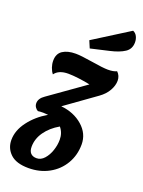

<svg xmlns="http://www.w3.org/2000/svg" viewBox="-192 -853 844 1133"><g transform="rotate(20 229.5 -286.5)"><path d="M455 -464Q455 -434 437 -402Q419 -370 384 -345L194 -209Q275 -201 329.5 -153.5Q384 -106 384 -38Q384 29 352 83.5Q320 138 263.5 169Q207 200 136 200Q59 200 22 165Q-15 130 -15 78Q-15 18 28 -39Q71 -96 138 -135Q118 -137 108 -137Q85 -137 74 -135Q64 -140 56.5 -151Q49 -162 49 -176Q49 -206 83 -229L306 -387Q275 -394 234.5 -399Q194 -404 168 -404Q108 -404 83 -369Q71 -384 64 -404.5Q57 -425 57 -446Q57 -490 87.5 -510Q118 -530 169 -530Q201 -530 275 -518Q347 -506 378 -506Q413 -506 433 -516Q455 -495 455 -464ZM253 -20Q253 -63 227 -94Q173 -63 142 -19Q111 25 111 75Q111 102 124 115.5Q137 129 161 129Q188 129 209 105.5Q230 82 241.5 47.5Q253 13 253 -20ZM474 -712Q474 -670 441.5 -648.5Q409 -627 352 -614L235 -587L216 -632L440 -773Q457 -766 465.5 -749Q474 -732 474 -712Z"/></g></svg>

Font: Sansita
Style: Bold Italic
Weight: 700
Italic angle: -11°
Designer: Pablo Cosgaya
Foundry: Omnibus-Type
Version: Version 1.006